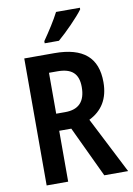

<svg xmlns="http://www.w3.org/2000/svg" viewBox="-100 -1000 739 1063"><g transform="rotate(-10 269.0 -468.5)"><path d="M426 -928V-937H292C269 -892 234 -838 200 -789V-777H280C326 -816 398 -889 426 -928ZM243 -714H74V0H195V-286H263L398 0H532L370 -317C443 -353 483 -415 483 -509C483 -646 406 -714 243 -714ZM242 -612C322 -612 360 -579 360 -503C360 -421 321 -382 246 -382H195V-612Z"/></g></svg>

Font: Noto Sans Lao Condensed SemiBold
Style: Regular
Weight: 600
Width: 3
Designer: Monotype Design Team
Foundry: Monotype Imaging Inc.
Version: Version 2.003